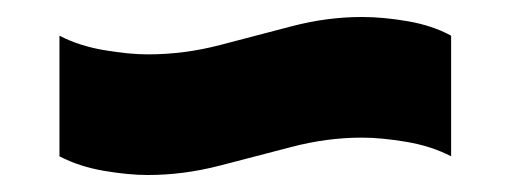

<svg xmlns="http://www.w3.org/2000/svg" viewBox="-20 -463 601 226"><path d="M154 -257Q131 -257 102 -262Q73 -267 50 -279V-421Q73 -409 102.5 -404Q132 -399 154 -399Q197 -399 239 -410Q281 -421 323 -432Q365 -443 406 -443Q431 -443 460 -438Q489 -433 511 -421V-279Q488 -291 458.5 -296Q429 -301 406 -301Q365 -301 323 -290Q281 -279 238.5 -268Q196 -257 154 -257Z"/></svg>

Font: Pathway Extreme SemiCondensed Black
Style: Regular
Weight: 900
Width: 4
Version: Version 1.001;gftools[0.9.26]